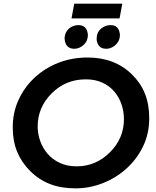

<svg xmlns="http://www.w3.org/2000/svg" viewBox="-20 -1025 855 1055"><path d="M637 -924H373L388 -1005H652ZM388 -757Q340 -757 335 -811Q335 -836 346.2 -853Q357.5 -870 375 -878.5Q392.5 -887 411 -887Q458 -887 463 -834Q463 -799.5 439.5 -778.2Q416 -757 388 -757ZM564 -757Q536 -757 523.5 -774Q511 -791 511 -811Q511 -847 534.5 -867Q558 -887 588 -887Q634 -887 639 -834Q639 -810 627.2 -792.8Q615.5 -775.5 598.2 -766.2Q581 -757 564 -757ZM395 10Q315.5 10 254.5 -13.8Q193.5 -37.5 146 -85Q98.5 -132.5 74.2 -191.2Q50 -250 50 -325Q50 -400.5 77 -465Q104 -529.5 150.5 -579Q197 -628.5 257 -660Q350 -709 461 -709Q611 -709 705.5 -615.5Q752.5 -569.5 776.2 -510.8Q800 -452 800 -375Q800 -290.5 765.8 -220Q731.5 -149.5 674 -98Q616.5 -46.5 544 -18.2Q471.5 10 395 10ZM402 -111Q506 -111 583.5 -187.5Q661 -264 661 -371Q661 -411.5 648 -450.5Q635 -489.5 609 -520.8Q583 -552 543.5 -570.5Q504 -589 451 -589Q341 -589 264 -512Q187 -435 187 -330Q187 -289.5 200.8 -250.5Q214.5 -211.5 241.5 -180Q268.5 -148.5 308.8 -129.8Q349 -111 402 -111Z"/></svg>

Font: Argentum Sans Medium
Style: Italic
Weight: 500
Italic angle: -11°
Designer: Julieta Ulanovsky (font), Cristiano Sobral (main changes and remaster)
Foundry: Julieta Ulanovsky (font), Cristiano Sobral (main changes and remaster)
Version: Version 2.007;June 15, 2022;FontCreator 14.0.0.2814 64-bit; 